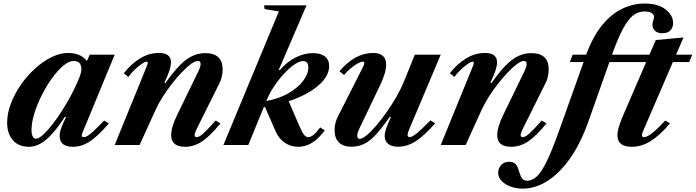

<svg xmlns="http://www.w3.org/2000/svg" viewBox="-20 -842 4040 1115"><path d="M148 10.5Q89 10.5 55.2 -27.2Q21.5 -65 21.5 -130Q21.5 -183.5 43 -240.2Q64.5 -297 101 -349.5Q137.5 -402 183.5 -443.8Q229.5 -485.5 279.2 -510Q329 -534.5 376 -534.5Q447 -534.5 485 -488L501 -524.5H646L457.5 -67.5Q448.5 -45.5 467 -45.5Q477 -45.5 489.8 -53.5Q502.5 -61.5 524.8 -82.2Q547 -103 585 -142L612.5 -125.5Q549 -51.5 501.5 -20.5Q454 10.5 404 10.5Q326.5 10.5 326.5 -52.5Q326.5 -73 335.5 -98Q344.5 -123 363.5 -162.5L357 -164Q296.5 -70.5 247 -30Q197.5 10.5 148 10.5ZM189 -36.5Q206.5 -36.5 236.5 -65.5Q266.5 -94.5 301.8 -142.8Q337 -191 371.2 -250Q405.5 -309 431 -368.5Q444 -398 448.2 -413.2Q452.5 -428.5 452.5 -441Q452.5 -488 407 -488Q380.5 -488 348 -460.8Q315.5 -433.5 283 -388.8Q250.5 -344 223.2 -290.5Q196 -237 179.5 -183.5Q163 -130 163 -86.5Q163 -63.5 169.8 -50Q176.5 -36.5 189 -36.5Z M1055.5 10.5Q974 10.5 974 -57Q974 -103.5 1009 -175L1131.5 -427Q1145 -455.5 1145 -470Q1145 -488 1129 -488Q1113 -488 1088.2 -469.8Q1063.5 -451.5 1034.8 -421.2Q1006 -391 977.2 -354Q948.5 -317 924.2 -278.5Q900 -240 884.5 -206L790.5 0H646L832 -456Q838 -472.5 838 -476.5Q838 -484 830.5 -484Q821.5 -484 801 -469.5Q780.5 -455 759.2 -434.5Q738 -414 725.5 -395L699 -416.5Q739 -469 791.8 -501.8Q844.5 -534.5 903.5 -534.5Q973 -534.5 973 -479.5Q973 -461 964.5 -434.2Q956 -407.5 934.5 -361.5L941 -360Q1006.5 -454 1059.2 -493.8Q1112 -533.5 1172 -533.5Q1273 -533.5 1273 -438Q1273 -395 1253 -356L1121.5 -92Q1110 -67.5 1110 -57.5Q1110 -45.5 1122.5 -45.5Q1137.5 -45.5 1161.5 -67.5Q1185.5 -89.5 1232.5 -142L1260 -125.5Q1201.5 -53 1154.2 -21.2Q1107 10.5 1055.5 10.5Z M1712.5 10.5Q1669 10.5 1634.2 -12.8Q1599.5 -36 1580.5 -79.5L1519 -220.5L1511.5 -219L1422 0H1277.5L1599.5 -776L1517 -789L1513.5 -811H1760L1599 -436.5L1605 -434.5Q1647 -484 1697.5 -508.8Q1748 -533.5 1797.5 -533.5Q1842 -533.5 1866.8 -514.2Q1891.5 -495 1891.5 -458.5Q1891.5 -399 1828 -344.8Q1764.5 -290.5 1656.5 -254L1717.5 -113Q1735.5 -71 1746.5 -58.2Q1757.5 -45.5 1770.5 -45.5Q1797.5 -45.5 1839.5 -102L1866 -85Q1797 10.5 1712.5 10.5ZM1526.5 -255.5Q1599.5 -268.5 1654.2 -300Q1709 -331.5 1739.8 -371.8Q1770.5 -412 1770.5 -450Q1770.5 -487.5 1740.5 -487.5Q1722 -487.5 1696.5 -471.8Q1671 -456 1644.5 -429.5Q1610 -396 1577.8 -349.5Q1545.5 -303 1526.5 -255.5Z M2292 10Q2254.5 10 2234.2 -6.2Q2214 -22.5 2214 -52Q2214 -71 2223 -97Q2232 -123 2250.5 -163L2244.5 -164.5Q2197 -97 2161.5 -59Q2126 -21 2093 -5.5Q2060 10 2020.5 10Q1973.5 10 1948.2 -14.8Q1923 -39.5 1923 -86Q1923 -128.5 1943.5 -168L2089.5 -456Q2095.5 -468 2095.5 -476.5Q2095.5 -484 2087 -484Q2075.5 -484 2055.5 -472.5Q2035.5 -461 2014.2 -443.2Q1993 -425.5 1978 -406.5L1951.5 -428Q2041 -534.5 2147 -534.5Q2222.5 -534.5 2222.5 -466.5Q2222.5 -442.5 2213.5 -412.8Q2204.5 -383 2188 -348.5L2067.5 -96.5Q2054.5 -69 2054.5 -54.5Q2054.5 -35.5 2069 -35.5Q2084 -35.5 2109.5 -56.5Q2135 -77.5 2165.2 -113Q2195.5 -148.5 2226.2 -192.2Q2257 -236 2283.2 -282Q2309.5 -328 2326 -369L2389 -524.5H2539.5L2357 -92.5Q2347 -71 2347 -58Q2347 -46 2359 -46Q2373.5 -46 2400.8 -68Q2428 -90 2479.5 -143L2507 -126Q2444 -53.5 2394.2 -21.8Q2344.5 10 2292 10Z M2949 10.5Q2867.5 10.5 2867.5 -57Q2867.5 -103.5 2902.5 -175L3025 -427Q3038.5 -455.5 3038.5 -470Q3038.5 -488 3022.5 -488Q3006.5 -488 2981.8 -469.8Q2957 -451.5 2928.2 -421.2Q2899.5 -391 2870.8 -354Q2842 -317 2817.8 -278.5Q2793.5 -240 2778 -206L2684 0H2539.5L2725.5 -456Q2731.5 -472.5 2731.5 -476.5Q2731.5 -484 2724 -484Q2715 -484 2694.5 -469.5Q2674 -455 2652.8 -434.5Q2631.5 -414 2619 -395L2592.5 -416.5Q2632.5 -469 2685.2 -501.8Q2738 -534.5 2797 -534.5Q2866.5 -534.5 2866.5 -479.5Q2866.5 -461 2858 -434.2Q2849.5 -407.5 2828 -361.5L2834.5 -360Q2900 -454 2952.8 -493.8Q3005.5 -533.5 3065.5 -533.5Q3166.5 -533.5 3166.5 -438Q3166.5 -395 3146.5 -356L3015 -92Q3003.5 -67.5 3003.5 -57.5Q3003.5 -45.5 3016 -45.5Q3031 -45.5 3055 -67.5Q3079 -89.5 3126 -142L3153.5 -125.5Q3095 -53 3047.8 -21.2Q3000.5 10.5 2949 10.5Z M3398 -139.5Q3351 -6.5 3288.5 80.8Q3226 168 3156.2 210.8Q3086.5 253.5 3016 253.5Q2979 253.5 2946.2 241.8Q2913.5 230 2893.2 209.2Q2873 188.5 2873 161Q2873 136 2890 116.8Q2907 97.5 2937 97.5Q2960 97.5 2971.5 108.8Q2983 120 2988.8 136.5Q2994.5 153 2999.5 169.5Q3004.5 186 3014.5 197Q3024.5 208 3045 207.5Q3072 206.5 3098 182.2Q3124 158 3154.8 95.5Q3185.5 33 3226.5 -82L3369 -481.5H3289L3305.5 -524.5H3384Q3423 -630 3476.5 -695.5Q3530 -761 3593.2 -791.2Q3656.5 -821.5 3724 -821.5Q3801.5 -821.5 3845.2 -787.2Q3889 -753 3889 -708Q3889 -683.5 3873.8 -666.2Q3858.5 -649 3827 -649Q3798 -649 3783.5 -663.5Q3769 -678 3769 -697Q3769 -710.5 3773.5 -722.5Q3778 -734.5 3778 -744.5Q3778 -759 3762.5 -767.2Q3747 -775.5 3722.5 -775.5Q3686 -775.5 3656 -751.8Q3626 -728 3597 -673.2Q3568 -618.5 3534 -524.5H3751.5L3788.5 -609.5L3949.5 -624.5L3906 -524.5H4000L3982.5 -481.5H3887.5L3719.5 -92Q3712.5 -76.5 3710.2 -69.2Q3708 -62 3708 -57.5Q3708 -45.5 3720 -45.5Q3737.5 -45.5 3767.2 -68.8Q3797 -92 3843 -142L3871 -125.5Q3810.5 -54.5 3757.5 -22Q3704.5 10.5 3649 10.5Q3565.5 10.5 3565.5 -57Q3565.5 -77.5 3573.5 -104.2Q3581.5 -131 3600 -175L3732.5 -481.5H3519Z"/></svg>

Font: Libre Caslon Text Bold
Style: Italic
Weight: 700
Italic angle: -22.583°
Designer: Pablo Impallari, Rodrigo Fuenzalida, Katja Schimmel
Foundry: Pablo Impallari, Rodrigo Fuenzalida
Version: Version 2.000